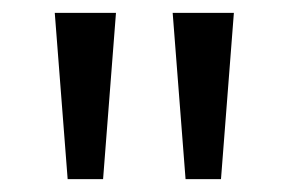

<svg xmlns="http://www.w3.org/2000/svg" viewBox="-20 -734 448 298"><path d="M160 -714 140 -456H85L65 -714ZM343 -714 323 -456H268L248 -714Z"/></svg>

Font: Noto Sans Hanifi Rohingya
Style: Regular
Weight: 400
Designer: Monotype Design Team and DaltonMaag
Foundry: Google LLC
Version: Version 2.101